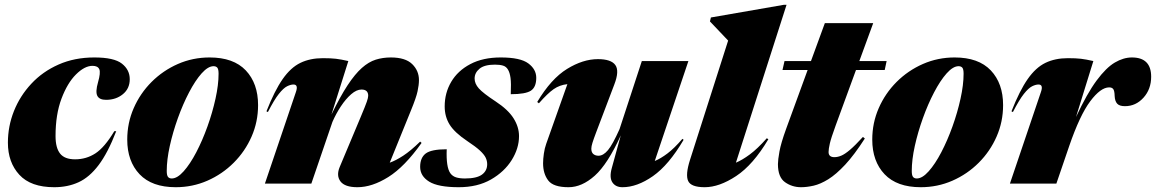

<svg xmlns="http://www.w3.org/2000/svg" viewBox="-20 -767 4828 802"><path d="M366.5 -492Q333.5 -492 297.5 -456.2Q261.5 -420.5 236.8 -354.8Q212 -289 212 -198.5Q212 -149.5 231 -125.5Q250 -101.5 293.5 -101.5Q340.5 -101.5 378.8 -126.5Q417 -151.5 457.5 -219H465.5Q430.5 -128.5 392 -77.5Q353.5 -26.5 308.2 -5.8Q263 15 206.5 15Q108.5 15 60.8 -37Q13 -89 13 -171Q13 -239.5 38.2 -303Q63.5 -366.5 110.8 -417.2Q158 -468 224.8 -497.5Q291.5 -527 374 -527Q456.5 -527 489.2 -501.2Q522 -475.5 522 -436Q522 -397 493.2 -373.5Q464.5 -350 423 -350Q395 -350 386.5 -366.8Q378 -383.5 389.5 -423.5Q401 -463.5 394.8 -477.8Q388.5 -492 366.5 -492Z M855.5 -527Q955.5 -527 1006.8 -472.8Q1058 -418.5 1058 -328Q1058 -258.5 1031 -196.8Q1004 -135 956.2 -87.2Q908.5 -39.5 846.2 -12.2Q784 15 714 15Q614.5 15 563 -39.2Q511.5 -93.5 511.5 -184Q511.5 -253.5 538.5 -315.2Q565.5 -377 613.2 -424.8Q661 -472.5 723.2 -499.8Q785.5 -527 855.5 -527ZM697.5 -21.5Q720.5 -21.5 747.2 -51.5Q774 -81.5 799.8 -130.8Q825.5 -180 846.5 -238.5Q867.5 -297 880.2 -354.8Q893 -412.5 893 -459Q893 -478 887.8 -484.2Q882.5 -490.5 872 -490.5Q849 -490.5 822.2 -460.5Q795.5 -430.5 769.8 -381.2Q744 -332 723 -273.5Q702 -215 689.2 -157.2Q676.5 -99.5 676.5 -53Q676.5 -34.5 681.8 -28Q687 -21.5 697.5 -21.5Z M1099 -299 1093 -302Q1127 -388.5 1160.8 -436.8Q1194.5 -485 1235 -504.5Q1275.5 -524 1328.5 -524Q1362.5 -524 1383.5 -521.5Q1404.5 -519 1435 -512L1364.5 -288.5Q1401 -364 1432 -411Q1463 -458 1491.5 -483.2Q1520 -508.5 1549.5 -517.8Q1579 -527 1612.5 -527Q1673.5 -527 1701.8 -499.2Q1730 -471.5 1730 -432.5Q1730 -412.5 1724.2 -385.8Q1718.5 -359 1696.5 -305.5L1608 -87.5Q1633.5 -96.5 1664.5 -116.8Q1695.5 -137 1735 -175.5L1741 -170Q1670 -70 1602 -27.5Q1534 15 1473 15Q1420.5 15 1402.2 -9.2Q1384 -33.5 1399 -69.5L1486.5 -278Q1506.5 -325.5 1512.2 -342.2Q1518 -359 1518 -367Q1518 -393 1490 -393Q1469.5 -393 1447 -373.5Q1424.5 -354 1404 -323Q1383.5 -292 1368.5 -257.5L1280.5 0H1086.5L1216 -382.5Q1227 -414 1206 -414Q1194 -414 1179 -406.5Q1164 -399 1144.8 -374.8Q1125.5 -350.5 1099 -299Z M1846 -143.5Q1843 -69 1861 -43.5Q1870 -31 1885 -26.2Q1900 -21.5 1922 -21.5Q1971 -21.5 1993 -37.5Q2015 -53.5 2015 -81Q2015 -95 2008.8 -108.2Q2002.5 -121.5 1984.8 -138Q1967 -154.5 1931.5 -178Q1878.5 -213.5 1858 -246.8Q1837.5 -280 1837.5 -322.5Q1837.5 -379 1864.8 -425.2Q1892 -471.5 1944.5 -499.2Q1997 -527 2071.5 -527Q2153.5 -527 2186.8 -502.2Q2220 -477.5 2220 -442Q2220 -403 2197.5 -388.2Q2175 -373.5 2113.5 -373.5Q2115.5 -419.5 2112.5 -441.5Q2109.5 -463.5 2102 -476Q2094.5 -489 2081 -493Q2067.5 -497 2047.5 -497Q2003.5 -497 1983 -480Q1962.5 -463 1962.5 -439Q1962.5 -417.5 1980 -397.8Q1997.5 -378 2050 -343.5Q2102.5 -309 2125.2 -272.8Q2148 -236.5 2148 -198.5Q2148 -147.5 2117.5 -98.5Q2087 -49.5 2030.8 -17.2Q1974.5 15 1896.5 15Q1810.5 15 1772.8 -8.2Q1735 -31.5 1735 -70Q1735 -108 1758.2 -125.8Q1781.5 -143.5 1846 -143.5Z M2535.5 -65 2573 -201.5Q2518.5 -81.5 2464.5 -33.2Q2410.5 15 2355 15Q2291.5 15 2270 -13.2Q2248.5 -41.5 2248.5 -85Q2248.5 -103 2251.8 -125.5Q2255 -148 2261.5 -166L2350 -415.5Q2317.5 -412 2292.5 -394.5Q2267.5 -377 2231 -335.5L2224 -341Q2282 -438 2348.5 -479Q2415 -520 2477.5 -520Q2532.5 -520 2550.2 -495.5Q2568 -471 2546 -414L2470.5 -215Q2459.5 -186 2454.8 -170.8Q2450 -155.5 2450 -146Q2450 -130.5 2458.5 -123.5Q2467 -116.5 2480 -116.5Q2500 -116.5 2519.5 -139.8Q2539 -163 2568 -228L2661 -512H2855.5L2715 -94.5Q2739.5 -104.5 2768 -126Q2796.5 -147.5 2830.5 -187L2835.5 -183Q2773.5 -77.5 2707.2 -31.2Q2641 15 2580 15Q2551.5 15 2538 -5.2Q2524.5 -25.5 2535.5 -65Z M3021.5 -597.5 2945.5 -677.5 2949.5 -694 3254.5 -747H3265.5L3054 -87.5Q3080.5 -98.5 3112.2 -122Q3144 -145.5 3183 -189.5L3189.5 -185.5Q3126 -78.5 3055.2 -31.8Q2984.5 15 2923.5 15Q2866.5 15 2854.5 -11Q2842.5 -37 2862 -98.5Z M3470.5 -242.5Q3451.5 -190.5 3446.2 -167.2Q3441 -144 3441 -132Q3441 -110.5 3465.5 -110.5Q3479 -110.5 3494 -116.8Q3509 -123 3530.5 -141.2Q3552 -159.5 3584.5 -195L3592.5 -188.5Q3548.5 -120 3510.5 -79.2Q3472.5 -38.5 3439.8 -18.2Q3407 2 3378.8 8.5Q3350.5 15 3326 15Q3288.5 15 3259 -6Q3229.5 -27 3229.5 -81.5Q3229.5 -99 3235.8 -134Q3242 -169 3264 -229.5L3353.5 -474.5H3248.5L3257 -512H3367.5L3425.5 -670.5H3627.5L3569.5 -512H3683.5L3675.5 -474.5H3555.5Z M3967.5 -527Q4067.5 -527 4118.8 -472.8Q4170 -418.5 4170 -328Q4170 -258.5 4143 -196.8Q4116 -135 4068.2 -87.2Q4020.5 -39.5 3958.2 -12.2Q3896 15 3826 15Q3726.5 15 3675 -39.2Q3623.5 -93.5 3623.5 -184Q3623.5 -253.5 3650.5 -315.2Q3677.5 -377 3725.2 -424.8Q3773 -472.5 3835.2 -499.8Q3897.5 -527 3967.5 -527ZM3809.5 -21.5Q3832.5 -21.5 3859.2 -51.5Q3886 -81.5 3911.8 -130.8Q3937.5 -180 3958.5 -238.5Q3979.5 -297 3992.2 -354.8Q4005 -412.5 4005 -459Q4005 -478 3999.8 -484.2Q3994.5 -490.5 3984 -490.5Q3961 -490.5 3934.2 -460.5Q3907.5 -430.5 3881.8 -381.2Q3856 -332 3835 -273.5Q3814 -215 3801.2 -157.2Q3788.5 -99.5 3788.5 -53Q3788.5 -34.5 3793.8 -28Q3799 -21.5 3809.5 -21.5Z M4328 -382.5Q4339 -414 4318 -414Q4306 -414 4291 -406.5Q4276 -399 4256.8 -374.8Q4237.5 -350.5 4211 -299L4205 -302Q4239 -388.5 4272.8 -436.8Q4306.5 -485 4347 -504.5Q4387.5 -524 4440.5 -524Q4474.5 -524 4495.5 -521.5Q4516.5 -519 4547 -512L4474.5 -278Q4520.5 -376.5 4560.5 -430.5Q4600.5 -484.5 4636.8 -505.8Q4673 -527 4708 -527Q4788.5 -527 4788.5 -446.5Q4788.5 -394.5 4756.5 -359Q4724.5 -323.5 4679 -323.5Q4656 -323.5 4646.5 -334Q4637 -344.5 4636 -366Q4635.5 -387.5 4630.2 -394.8Q4625 -402 4613 -402Q4577.5 -402 4534 -344Q4490.5 -286 4446 -156.5L4392.5 0H4198.5Z"/></svg>

Font: Newsreader 72pt ExtraBold
Style: Italic
Weight: 800
Italic angle: -17°
Designer: Hugues Gentile
Foundry: Production Type
Version: Version 1.003; ttfautohint (v1.8.3)